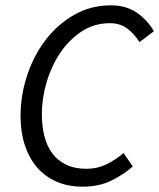

<svg xmlns="http://www.w3.org/2000/svg" viewBox="-20 -688 597 720"><path d="M290 12Q234 12 190.5 -7.5Q147 -27 117.5 -62Q88 -97 72.5 -145.5Q57 -194 57 -253Q57 -330 81.5 -404.5Q106 -479 150.5 -537.5Q195 -596 257.5 -632Q320 -668 396 -668Q453 -668 493 -640.5Q533 -613 557 -571L503 -530Q483 -562 456.5 -581.5Q430 -601 392 -601Q333 -601 286 -570Q239 -539 206 -490Q173 -441 155 -380.5Q137 -320 137 -260Q137 -215 146.5 -177.5Q156 -140 176 -113Q196 -86 228 -70.5Q260 -55 304 -55Q344 -55 377.5 -71Q411 -87 443 -114L478 -64Q442 -32 396 -10Q350 12 290 12Z"/></svg>

Font: TypoPRO Source Sans Pro
Style: Italic
Weight: 400
Italic angle: -11°
Designer: Paul D. Hunt
Foundry: Adobe Systems Incorporated
Version: Version 1.075;PS 2.000;hotconv 1.0.86;makeotf.lib2.5.63406